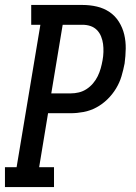

<svg xmlns="http://www.w3.org/2000/svg" viewBox="-27 -755 547 775"><path d="M-7 0V-80H40L136 -655H99V-735H306Q336 -735 364 -728.5Q392 -722 415 -706.5Q438 -691 453 -667Q468 -643 474.5 -615.5Q481 -588 480.5 -558.5Q480 -529 476 -499Q471 -473 463.5 -447.5Q456 -422 441.5 -398Q427 -374 406.5 -354Q386 -334 361.5 -321Q337 -308 310.5 -303Q284 -298 258 -298H167L131 -80H191V0ZM258 -378Q275 -378 291.5 -382Q308 -386 322.5 -395.5Q337 -405 348.5 -418.5Q360 -432 367.5 -447.5Q375 -463 379.5 -479Q384 -495 387 -512Q390 -528 390.5 -545Q391 -562 389 -577.5Q387 -593 381 -608Q375 -623 364 -634Q353 -645 338 -650Q323 -655 306 -655H226L180 -378Z"/></svg>

Font: Iosevka Curly Slab MdObl
Style: Regular
Weight: 500
Italic angle: -9°
Monospace: yes
Designer: Belleve Invis
Foundry: Belleve Invis
Version: Version 11.0.0; ttfautohint (v1.8.3)